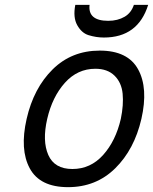

<svg xmlns="http://www.w3.org/2000/svg" viewBox="-20 -749 632 793"><path d="M291 -729H350Q346 -696 365.5 -679.5Q385 -663 427 -663Q466 -663 495 -680Q522 -696 533 -729H592Q550 -594 409 -594Q377 -594 345 -604Q317 -613 299 -645Q281 -677 291 -729ZM564 -258Q535 -132 456 -54Q377 24 261 24Q145 24 103 -53.5Q61 -131 90 -258Q119 -385 197.5 -462.5Q276 -540 392 -540Q508 -540 550.5 -462.5Q593 -385 564 -258ZM279 -51Q354 -51 406 -109Q458 -167 479 -258Q491 -316 486.5 -362Q482 -408 453 -436.5Q424 -465 374 -465Q300 -465 248 -407Q196 -349 175 -258Q154 -167 179.5 -109Q205 -51 279 -51Z"/></svg>

Font: Miedinger
Style: Italic
Weight: 400
Italic angle: -13°
Version: Version 001.000